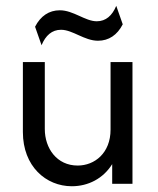

<svg xmlns="http://www.w3.org/2000/svg" viewBox="-20 -629 540 657"><path d="M122.2 -474.3C136.1 -507.6 157.6 -527.1 188.9 -527.1C228.5 -527.1 268.8 -489.6 315.3 -489.6C352.1 -489.6 381.2 -509 400 -545.8L377.8 -609C363.9 -575.7 342.4 -556.2 311.1 -556.2C271.5 -556.2 231.2 -593.8 184.7 -593.8C147.9 -593.8 118.8 -574.3 100 -537.5ZM225.7 8.3C281.9 8.3 333.3 -18.1 363.9 -67.4V0H433.3V-416.7H358.3V-185.4C358.3 -105.6 304.2 -62.5 245.8 -62.5C174.3 -62.5 133.3 -121.5 133.3 -187.5V-416.7H58.3V-177.1C58.3 -59.7 137.5 8.3 225.7 8.3Z"/></svg>

Font: Afacad
Style: Regular
Weight: 400
Designer: Kristian Moeller
Foundry: Dicotype
Version: Version 1.000